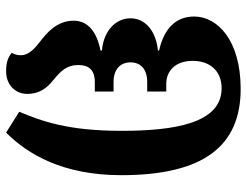

<svg xmlns="http://www.w3.org/2000/svg" viewBox="-112 -702 828 645"><g transform="rotate(-90 302.5 -380.0)"><path d="M326 14C489 14 569 -64 569 -142C569 -206 526 -244 455 -260V-264C518 -270 563 -305 563 -356C563 -408 518 -447 455 -452V-457C517 -469 555 -499 555 -547C555 -603 515 -637 482 -662C458 -681 439 -700 439 -724C439 -736 441 -744 447 -755C433 -767 415 -774 386 -774C336 -774 309 -740 309 -703C309 -663 328 -637 356 -615C386 -590 406 -571 406 -531C406 -499 392 -476 349 -476H317V-413H349C391 -413 415 -391 415 -356C415 -321 391 -300 349 -300H317V-236H342C387 -236 420 -205 420 -147C420 -89 386 -50 328 -50C211 -50 185 -206 185 -387C185 -568 218 -655 249 -730L179 -774C106 -701 36 -583 36 -387C36 -109 135 14 326 14Z"/></g></svg>

Font: Noto Serif Georgian ExtraCondensed ExtraBold
Style: Regular
Weight: 800
Width: 2
Designer: Monotype Design Team, Akaki Razmadze
Foundry: Google LLC
Version: Version 2.003